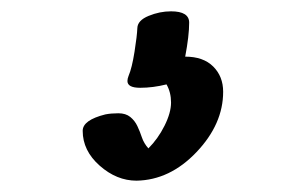

<svg xmlns="http://www.w3.org/2000/svg" viewBox="-20 -50 540 339"><path d="M274 99Q250 105 227.5 105Q205 105 205 93Q205 89 207 84Q213 70 217.5 41.5Q222 13 222.5 -0.5Q223 -14 242.5 -22Q262 -30 282 -30Q314 -30 314 -10Q314 13 307 50Q339 50 356.5 67.5Q374 85 374 112Q374 169 327 218.5Q280 268 221 269Q186 269 156 242.5Q126 216 126 181Q126 162 166 152Q176 150 189 150Q202 150 210 156.5Q218 163 222.5 172.5Q227 182 230.5 192.5Q234 203 242 212Q259 195 270.5 172Q282 149 282 131Q282 113 274 99Z"/></svg>

Font: Leckerli One
Style: Regular
Weight: 400
Version: Version 1.001